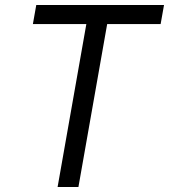

<svg xmlns="http://www.w3.org/2000/svg" viewBox="-20 -745 674 765"><path d="M324 -649H111L124.5 -725H633.5L620 -649H407L292.5 0H209.5Z"/></svg>

Font: JuliaMono
Style: Italic
Weight: 400
Italic angle: -9°
Monospace: yes
Designer: cormullion
Foundry: corm
Version: Version 0.057; ttfautohint (v1.8.4)